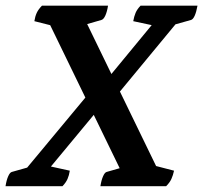

<svg xmlns="http://www.w3.org/2000/svg" viewBox="-50 -661 721 681"><path d="M306.1 -0.5Q309.5 -22.3 315.7 -36.1Q321.8 -49.9 328.8 -51.3L405.8 -73.4L386.6 -39.4L116.5 -595.5L151.8 -565.7L71.9 -585.9Q74.4 -602.6 80.3 -615.4Q86.2 -628.1 99 -641H333.2Q329.7 -619.1 323.5 -605.6Q317.4 -592.1 309.4 -590.1L233 -568.1L247.1 -600.5L517.1 -44.4L487.4 -76.3L567.3 -55.6Q563.8 -39.3 557.9 -26.3Q552 -13.3 539.2 -0.5ZM-30.4 -0.5Q-27 -22.3 -20.8 -36.1Q-14.6 -49.9 -7.6 -51.3L70.1 -73.2L24.6 -40.4L267.5 -332.6L318 -296.3L109.9 -45.4L108.5 -75.2L197.6 -55.6Q195.2 -39.3 189.5 -26.3Q183.8 -13.3 171.5 -0.5ZM359.9 -317.6 307.9 -353.4 509.8 -598.3 511.7 -566.8 422.6 -585.9Q425.5 -602.6 430.9 -615.4Q436.3 -628.1 448.6 -641H650.5Q646.6 -619.1 640.7 -605.6Q634.8 -592.1 627.2 -590.1L549.5 -568.3L596 -603.3Z"/></svg>

Font: Petrona
Style: Italic
Weight: 400
Italic angle: -9°
Designer: Ringo R. Seeber
Foundry: Ringo R. Seeber
Version: Version 2.001; ttfautohint (v1.8.3)